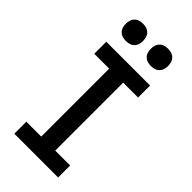

<svg xmlns="http://www.w3.org/2000/svg" viewBox="-292 -1019 1085 1085"><g transform="rotate(45 250.0 -477.0)"><path d="M75 0V-96H194V-639H75V-735H425V-639H306V-96H425V0ZM350 -816Q336 -816 322.5 -820Q309 -824 299 -834Q289 -844 285 -857.5Q281 -871 281 -885Q281 -899 285 -912.5Q289 -926 299 -936Q309 -946 322.5 -950Q336 -954 350 -954Q364 -954 377.5 -950Q391 -946 401 -936Q411 -926 415 -912.5Q419 -899 419 -885Q419 -871 415 -857.5Q411 -844 401 -834Q391 -824 377.5 -820Q364 -816 350 -816ZM150 -816Q136 -816 122.5 -820Q109 -824 99 -834Q89 -844 85 -857.5Q81 -871 81 -885Q81 -899 85 -912.5Q89 -926 99 -936Q109 -946 122.5 -950Q136 -954 150 -954Q164 -954 177.5 -950Q191 -946 201 -936Q211 -926 215 -912.5Q219 -899 219 -885Q219 -871 215 -857.5Q211 -844 201 -834Q191 -824 177.5 -820Q164 -816 150 -816Z"/></g></svg>

Font: Iosevka Term
Style: Bold
Weight: 700
Monospace: yes
Designer: Belleve Invis
Foundry: Belleve Invis
Version: Version 30.0.1